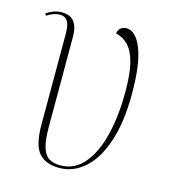

<svg xmlns="http://www.w3.org/2000/svg" viewBox="-89 -616 618 698"><g transform="rotate(15 220.5 -267.0)"><path d="M197 10Q145 10 119.5 -19.5Q94 -49 94 -126V-467Q94 -501 84.5 -515Q75 -529 56 -529Q33 -529 7 -512L3 -520Q32 -539 60 -539Q93 -539 107.5 -519.5Q122 -500 122 -465V-126Q122 -74 130.5 -47Q139 -20 156 -10Q173 0 198 0Q252 0 288 -43.5Q324 -87 341 -159.5Q358 -232 358 -318Q358 -387 347.5 -428Q337 -469 317 -489.5Q297 -510 270 -516Q273 -533 283.5 -538.5Q294 -544 302 -544Q338 -544 360.5 -487Q383 -430 383 -319Q383 -212 358.5 -138.5Q334 -65 291.5 -27.5Q249 10 197 10Z"/></g></svg>

Font: Noto Serif Display Condensed Thin
Style: Regular
Weight: 100
Width: 3
Designer: Monotype Design Team
Foundry: Monotype Imaging Inc.
Version: Version 2.009